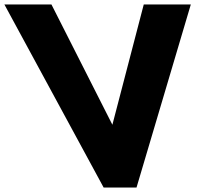

<svg xmlns="http://www.w3.org/2000/svg" viewBox="-149 -845 953 865"><path d="M318 0H466L710.7 -825H498.7L357.3 -283L82.7 -825H-129.3Z"/></svg>

Font: Hussar
Style: BdOpOblOne
Weight: 700
Foundry: Cannot Into Space Fonts
Version: Version 2.00